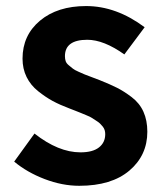

<svg xmlns="http://www.w3.org/2000/svg" viewBox="-20 -594 534 628"><path d="M239.3 13.7Q183.6 13.7 126 -8.3Q68.4 -30.3 26.4 -65.4L92.8 -157.2Q170.9 -95.7 243.2 -95.7Q283.2 -95.7 303.7 -111.8Q324.2 -127.9 324.2 -155.3Q324.2 -162.1 322.3 -168.5Q320.3 -174.8 315.9 -180.2Q311.5 -185.5 307.1 -189.9Q302.7 -194.3 293.9 -199.7Q285.2 -205.1 280.3 -208.5Q275.4 -211.9 263.2 -216.8Q251 -221.7 245.6 -224.1Q240.2 -226.6 226.1 -231.9Q211.9 -237.3 207 -239.3Q175.8 -251 152.3 -263.7Q128.9 -276.4 104.5 -295.9Q80.1 -315.4 66.9 -342.3Q53.7 -369.1 53.7 -402.3Q53.7 -478.5 110.8 -526.4Q168 -574.2 261.7 -574.2Q360.4 -574.2 453.1 -504.9L386.7 -416Q319.3 -463.9 265.6 -463.9Q192.4 -463.9 192.4 -410.2Q192.4 -401.4 194.8 -394Q197.3 -386.7 205.1 -380.4Q212.9 -374 218.3 -369.6Q223.6 -365.2 236.8 -359.4Q250 -353.5 256.8 -350.6Q263.7 -347.7 281.2 -341.3Q298.8 -335 305.7 -332Q339.8 -318.4 362.3 -307.1Q384.8 -295.9 410.6 -276.4Q436.5 -256.8 449.2 -228.5Q461.9 -200.2 461.9 -163.1Q461.9 -85.9 403.3 -36.1Q344.7 13.7 239.3 13.7Z"/></svg>

Font: Gen Shin Gothic Bold
Style: Bold
Weight: 700
Designer: [Source Han Sans]
Ryoko NISHIZUKA  (kana & ideographs); Paul D. Hunt (Latin, Greek & Cyrillic); Wenlong ZHANG  (bopomofo
Version: Version 1.002.20150607